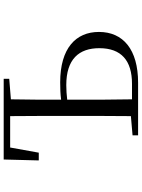

<svg xmlns="http://www.w3.org/2000/svg" viewBox="116 -884 768 1040"><g transform="rotate(-90 500.0 -364.0)"><path d="M287 0H572C752 0 847 -81 847 -212C847 -337 759 -422 574 -422C541 -422 511 -421 480 -417C480 -505 480 -598 482 -689L593 -698V-728H156L151 -538H193L221 -693H391C392 -593 392 -493 392 -391V-337C392 -237 392 -137 391 -39L287 -30ZM480 -384C506 -387 532 -389 559 -389C700 -389 759 -320 759 -210C759 -91 692 -33 566 -33H482C480 -133 480 -234 480 -337Z"/></g></svg>

Font: Harano Aji Mincho
Style: Regular
Weight: 400
Foundry: Masamichi Hosoda
Version: HaranoAjiMincho-Regular version 20230610;ttx 4.39.4